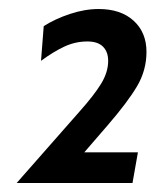

<svg xmlns="http://www.w3.org/2000/svg" viewBox="-20 -792 358 426"><path d="M167 -454H286L274 -386H17L156 -544Q189 -581 204.5 -606.5Q220 -632 220 -657Q220 -677 208.5 -688.5Q197 -700 174 -700Q147 -700 122.5 -688.5Q98 -677 71 -657L77 -734Q102 -750 135 -761Q168 -772 199 -772Q248 -772 276.5 -746Q305 -720 305 -677Q305 -636 284 -600.5Q263 -565 218 -513Z"/></svg>

Font: Cabin
Style: Italic
Weight: 400
Italic angle: -7°
Designer: Pablo Impallari
Foundry: Pablo Impallari. http://www.impallari.com Igino Marini. http://www.ikern.com
Version: Version 2.200